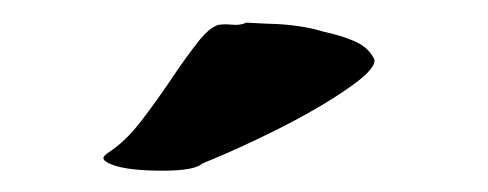

<svg xmlns="http://www.w3.org/2000/svg" viewBox="-20 -935 440 173"><path d="M126.5 -781.2Q95.2 -781.2 81.1 -786.6Q73.2 -789.6 73.2 -792.5Q73.2 -794.4 76.7 -796.9Q92.8 -807.1 107.2 -825.9Q121.6 -844.7 134.5 -864Q147.5 -883.3 158 -896.7Q168.5 -910.2 176.8 -912.6Q180.2 -913.1 183.6 -913.1L191.9 -912.6Q198.2 -912.6 201.7 -914.6L221.7 -913.6Q250 -913.1 272.5 -906.2Q286.6 -903.3 299.3 -897.9Q312 -892.6 317.4 -881.3V-880.4Q317.4 -871.6 293 -855Q267.6 -837.4 230.7 -818.8Q193.8 -800.3 162.1 -787.6Q155.3 -781.2 126.5 -781.2Z"/></svg>

Font: Unutterable
Style: Regular
Weight: 400
Designer: GGBotNet
Foundry: f0n7.com
Version: 1.00